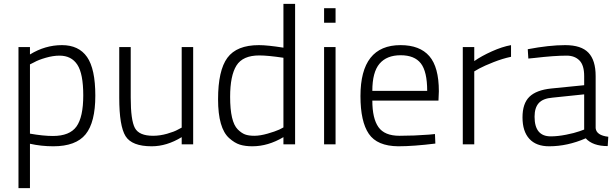

<svg xmlns="http://www.w3.org/2000/svg" viewBox="-20 -742 3162 987"><path d="M75 225V-500H134V-462Q212 -510 298.5 -510Q385 -510 427.5 -449Q470 -388 470 -250.5Q470 -113 420 -51.5Q370 10 254 10Q192 10 134 -3V225ZM286 -456Q253 -456 215 -445Q177 -434 156 -422L134 -411V-55Q202 -43 252 -43Q338 -43 373 -91.5Q408 -140 408 -251.5Q408 -363 377.5 -409.5Q347 -456 286 -456Z M914 -500H973V0H914V-37Q837 10 760 10Q658 10 625.5 -42Q593 -94 593 -239V-500H652V-240Q652 -124 673.5 -84Q695 -44 767 -44Q802 -44 839 -54.5Q876 -65 895 -76L914 -86Z M1497 -722V0H1437V-37Q1358 10 1277 10Q1240 10 1213 1.5Q1186 -7 1158 -32Q1101 -83 1101 -231.5Q1101 -380 1149 -445Q1197 -510 1311 -510Q1355 -510 1437 -497V-722ZM1202 -77Q1221 -58 1239.5 -51Q1258 -44 1287.5 -44Q1317 -44 1355.5 -55Q1394 -66 1416 -76L1437 -87V-445Q1357 -457 1313 -457Q1228 -457 1195.5 -405Q1163 -353 1163 -244Q1163 -116 1202 -77Z M1646 0V-500H1705V0ZM1646 -625V-700H1705V-625Z M2186 -50 2216 -53 2218 -4Q2105 10 2027 10Q1919 9 1876 -54Q1833 -117 1833 -248Q1833 -510 2039 -510Q2138 -510 2187 -453.5Q2236 -397 2236 -273L2234 -225H1894Q1894 -133 1925.5 -88.5Q1957 -44 2033.5 -44Q2110 -44 2186 -50ZM1894 -275H2176Q2176 -374 2143.5 -416Q2111 -458 2039.5 -458Q1968 -458 1931 -414.5Q1894 -371 1894 -275Z M2359 0V-500H2418V-428Q2455 -454 2508.5 -478Q2562 -502 2607 -510V-450Q2564 -441 2517 -422.5Q2470 -404 2444 -390L2418 -375V0Z M3042 -351V-83Q3046 -46 3107 -39L3104 9Q3027 9 2991 -31Q2897 10 2803 10Q2736 10 2701 -28.5Q2666 -67 2666 -138.5Q2666 -210 2701.5 -244.5Q2737 -279 2813 -287L2983 -304V-351Q2983 -407 2958.5 -431.5Q2934 -456 2893 -456Q2829 -456 2727 -444L2696 -441L2693 -489Q2803 -510 2885.5 -510Q2968 -510 3005 -471Q3042 -432 3042 -351ZM2728 -142Q2728 -41 2811 -41Q2847 -41 2890 -49.5Q2933 -58 2958 -67L2983 -76V-257L2820 -240Q2771 -236 2749.5 -212Q2728 -188 2728 -142Z"/></svg>

Font: Titillium Web[RUS by Daymarius]
Style: Regular
Weight: 300
Designer: Cyrillization by Daymarius
Foundry: Cyrillization by Daymarius
Version: Version 1.002 September 12, 2018